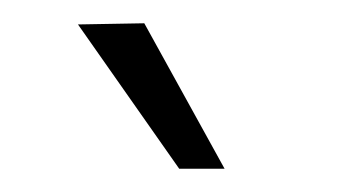

<svg xmlns="http://www.w3.org/2000/svg" viewBox="-20 -699 292 165"><path d="M47 -678 104 -679 173 -554H134Z"/></svg>

Font: Gemunu Libre ExtraLight
Style: Regular
Weight: 200
Designer: Puspanada Ekanayake, Sola Matas, Pathum Egodawatta, Kosala Senevirathne
Foundry: mooniak
Version: Version 1.100